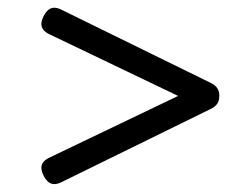

<svg xmlns="http://www.w3.org/2000/svg" viewBox="-20 -529 640 489"><path d="M538.6 -284.7Q538.6 -272.5 533.2 -264.6Q527.8 -256.8 515.6 -251L136.2 -64.9Q126.5 -60.1 118.2 -60.1Q102.1 -60.1 91.3 -81.1Q85.4 -92.8 85.4 -101.6Q85.4 -117.7 105.5 -127.4L433.6 -284.7L105.5 -441.9Q85.4 -451.7 85.4 -467.8Q85.4 -476.6 91.3 -488.3Q102.1 -509.3 118.2 -509.3Q126.5 -509.3 136.2 -504.4L515.6 -318.4Q527.8 -312.5 533.2 -304.7Q538.6 -296.9 538.6 -284.7Z"/></svg>

Font: Courier Prime
Style: Regular
Weight: 400
Designer: Alan Dague-Greene, Quote-Unquote Apps
Foundry: Quote-Unquote Apps
Version: Version 3.018